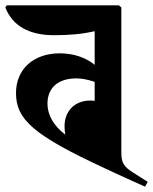

<svg xmlns="http://www.w3.org/2000/svg" viewBox="-29 -674 574 720"><path d="M515 26 525 8 470 -27C434 -50 426 -64 426 -104V-646L417 -654H-4L-9 -646C18 -576 82 -542 173 -542C231 -542 278 -546 326 -557V-431C293 -458 247 -474 195 -474C97 -474 31 -415 31 -325C31 -226 96 -167 366 -42C420 -17 471 7 515 26ZM149 -285C149 -345 189 -380 257 -380C278 -380 299 -376 326 -367V-296L310 -297C248 -297 213 -254 213 -201C213 -190 214 -179 216 -169C173 -201 149 -243 149 -285Z"/></svg>

Font: Nithya Ranjana DU
Style: Regular
Weight: 400
Designer: Designed by Tathagata Biswas and Noopur Datye with help from Ananda Maharjan, Callijatra
Foundry: Ek Type
Version: Version 1.000;Glyphs 3.2.3 (3260)